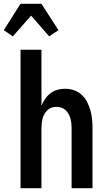

<svg xmlns="http://www.w3.org/2000/svg" viewBox="-50 -999 570 1019"><path d="M18 -806 -30 -839 59 -979H170L260 -839L211 -806L115 -916ZM59 0V-735H170V-438Q178 -458 190 -475Q202 -492 218.5 -504.5Q235 -517 255 -522.5Q275 -528 296 -528Q320 -528 343 -520Q366 -512 383.5 -496Q401 -480 412 -458.5Q423 -437 429.5 -414Q436 -391 438.5 -367.5Q441 -344 441 -320V0H330V-320Q330 -333 328.5 -346Q327 -359 323.5 -371.5Q320 -384 313.5 -395Q307 -406 297.5 -415Q288 -424 275.5 -428Q263 -432 250 -432Q237 -432 224.5 -428Q212 -424 202.5 -415Q193 -406 186.5 -395Q180 -384 176.5 -371.5Q173 -359 171.5 -346Q170 -333 170 -320V0Z"/></svg>

Font: Iosevka Algr
Style: Bold
Weight: 700
Monospace: yes
Designer: Belleve Invis
Foundry: Belleve Invis
Version: Version 26.0.2; ttfautohint (v1.8.3)